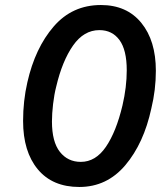

<svg xmlns="http://www.w3.org/2000/svg" viewBox="-20 -735 664 765"><path d="M72 -253Q72 -333 89 -407Q120 -544 194 -629.5Q268 -715 382 -715Q485 -715 543 -644Q601 -573 601 -453Q601 -377 583 -303Q553 -164 479.5 -77Q406 10 296 10Q189 10 130.5 -60.5Q72 -131 72 -253ZM468 -315Q485 -388 485 -455Q485 -536 456 -575.5Q427 -615 376 -615Q314 -615 271 -553.5Q228 -492 204 -390Q196 -359 191.5 -320.5Q187 -282 187 -251Q187 -170 218.5 -130Q250 -90 302 -90Q361 -90 402 -150Q443 -210 468 -315Z"/></svg>

Font: CBA Beacon Sans Bold
Style: Italic
Weight: 700
Italic angle: -13°
Designer: Wei Huang
Foundry: Wei Huang
Version: Version 1.002